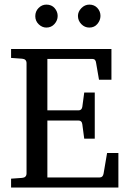

<svg xmlns="http://www.w3.org/2000/svg" viewBox="-20 -837 565 837"><path d="M418 -767.6Q418 -749 404.8 -732.9Q391.6 -716.8 369.6 -716.8Q349.1 -716.8 334.5 -731.9Q319.8 -747.1 319.8 -767.6Q319.8 -786.1 334.7 -801.5Q349.6 -816.9 369.6 -816.9Q391.1 -816.9 404.5 -802.2Q418 -787.6 418 -767.6ZM231.4 -767.6Q231.4 -748 217.5 -732.4Q203.6 -716.8 182.1 -716.8Q163.6 -716.8 148.7 -731.2Q133.8 -745.6 133.8 -766.6Q133.8 -787.6 148.2 -802.2Q162.6 -816.9 182.1 -816.9Q205.1 -816.9 218.3 -801.5Q231.4 -786.1 231.4 -767.6ZM496.1 -19.5H28.3V-58.1L76.2 -61.5Q95.7 -63 95.7 -81.5V-561.5Q95.7 -579.6 76.2 -581.1L28.3 -584.5V-623.5H465.8V-489.3H411.6L398.9 -563Q397 -580.1 382.8 -580.1H186.5V-356H322.8Q336.4 -356 338.9 -371.6L347.2 -433.6H393.1V-232.4H347.2L338.9 -294.9Q336.9 -311.5 322.8 -311.5H186.5V-63.5H415Q428.7 -63.5 431.6 -80.6L446.8 -169.9H496.1Z"/></svg>

Font: Annapurna SIL
Style: Regular
Weight: 400
Designer: Peter Martin, Annie Olsen
Foundry: SIL International
Version: Version 2.000